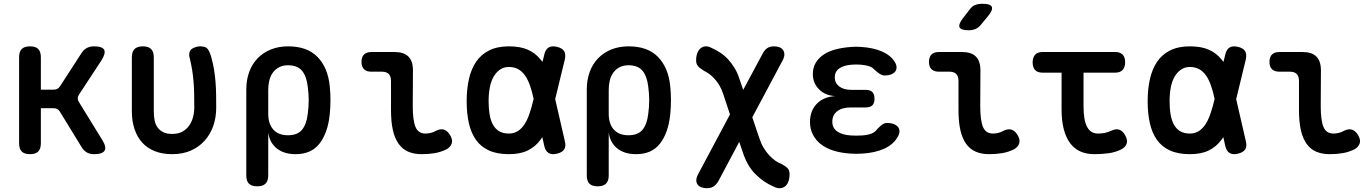

<svg xmlns="http://www.w3.org/2000/svg" viewBox="-20 -805 7240 1015"><path d="M139 10Q109 10 95 -4Q81 -18 81 -48V-502Q81 -532 95 -546Q109 -560 139 -560Q168 -560 182 -546Q196 -532 196 -502V-331H263Q275 -331 283.5 -335.5Q292 -340 298 -350L410 -523Q422 -542 438.5 -551Q455 -560 476 -560Q521 -560 530.5 -542Q540 -524 517 -487L397 -304Q391 -294 391 -284.5Q391 -275 397 -266L520 -66Q544 -28 533 -9Q522 10 477 10Q455 10 438.5 0.5Q422 -9 411 -28L297 -214Q292 -223 283.5 -228Q275 -233 264 -233H196V-48Q196 -18 182 -4Q168 10 139 10Z M677 -502Q677 -532 691.5 -546Q706 -560 735 -560Q764 -560 778.5 -546Q793 -532 793 -502V-216Q793 -190 797.5 -168Q802 -146 813.5 -130.5Q825 -115 843.5 -106Q862 -97 890 -97Q922 -97 944 -109Q966 -121 980 -141Q994 -161 1000.5 -186Q1007 -211 1007 -236Q1007 -273 1006.5 -305.5Q1006 -338 1003.5 -370Q1001 -402 996 -434Q991 -466 982 -502Q981 -506 980.5 -509.5Q980 -513 980 -516Q980 -540 999.5 -550Q1019 -560 1039 -560Q1069 -560 1079.5 -544Q1090 -528 1097 -502Q1107 -467 1112 -434.5Q1117 -402 1119.5 -370Q1122 -338 1122.5 -305Q1123 -272 1123 -236Q1123 -184 1107.5 -139.5Q1092 -95 1062 -61.5Q1032 -28 989 -9Q946 10 890 10Q838 10 798 -6Q758 -22 731.5 -51.5Q705 -81 691 -123Q677 -165 677 -216Z M1340 180Q1310 180 1296 166Q1282 152 1282 122V-331Q1282 -383 1297.5 -425Q1313 -467 1342 -497Q1371 -527 1412 -543.5Q1453 -560 1503 -560Q1604 -560 1658.5 -504Q1713 -448 1723 -351Q1727 -313 1727 -275Q1727 -237 1723 -199Q1713 -103 1669.5 -46.5Q1626 10 1543 10Q1481 10 1443 -20.5Q1405 -51 1398 -105V122Q1398 152 1383.5 166Q1369 180 1340 180ZM1502 -90Q1553 -90 1577 -119.5Q1601 -149 1607 -204Q1612 -240 1612 -275.5Q1612 -311 1607 -346Q1601 -401 1577 -430.5Q1553 -460 1502 -460Q1477 -460 1457.5 -450.5Q1438 -441 1424.5 -424Q1411 -407 1404.5 -382.5Q1398 -358 1398 -326V-204Q1398 -150 1425 -120Q1452 -90 1502 -90Z M2162 -244Q2162 -169 2176.5 -134Q2191 -99 2229 -99Q2243 -99 2257.5 -102.5Q2272 -106 2286 -114Q2311 -126 2329 -119Q2347 -112 2360 -90Q2374 -66 2368 -47Q2362 -28 2341 -16Q2311 -1 2278.5 4.5Q2246 10 2209 10Q2169 10 2138.5 -3Q2108 -16 2087.5 -44.5Q2067 -73 2057 -117Q2047 -161 2047 -223V-377Q2047 -402 2035 -414Q2023 -426 1999 -426H1943Q1918 -426 1904.5 -439Q1891 -452 1891 -478Q1891 -504 1904.5 -517Q1918 -530 1943 -530H2066Q2115 -530 2139 -506Q2163 -482 2163 -433Z M2966 -59Q2973 -31 2962.5 -15Q2952 1 2924 7.5Q2896 14 2879.5 3.5Q2863 -7 2857 -35L2847 -80L2837 -66Q2811 -30 2771 -10Q2731 10 2670 10Q2607 10 2564 -10Q2521 -30 2495.5 -66.5Q2470 -103 2458.5 -154.5Q2447 -206 2447 -270Q2447 -334 2459 -387Q2471 -440 2497 -478.5Q2523 -517 2566 -538.5Q2609 -560 2670 -560Q2731 -560 2771 -542Q2811 -524 2837 -491Q2843 -485 2848 -478L2857 -515Q2863 -543 2879.5 -553.5Q2896 -564 2924 -557.5Q2952 -551 2962 -535Q2972 -519 2966 -491L2915 -281ZM2801 -282Q2793 -321 2782 -352Q2771 -384 2755.5 -406Q2740 -428 2719 -439.5Q2698 -451 2670 -451Q2644 -451 2624 -437.5Q2604 -424 2590 -400.5Q2576 -377 2569.5 -343.5Q2563 -310 2563 -270Q2563 -231 2568.5 -199Q2574 -167 2586.5 -145Q2599 -123 2619.5 -111Q2640 -99 2670 -99Q2698 -99 2719 -113Q2740 -127 2755 -151.5Q2770 -176 2781 -210Q2792 -243 2801 -282Z M3140 180Q3110 180 3096 166Q3082 152 3082 122V-331Q3082 -383 3097.5 -425Q3113 -467 3142 -497Q3171 -527 3212 -543.5Q3253 -560 3303 -560Q3404 -560 3458.5 -504Q3513 -448 3523 -351Q3527 -313 3527 -275Q3527 -237 3523 -199Q3513 -103 3469.5 -46.5Q3426 10 3343 10Q3281 10 3243 -20.5Q3205 -51 3198 -105V122Q3198 152 3183.5 166Q3169 180 3140 180ZM3302 -90Q3353 -90 3377 -119.5Q3401 -149 3407 -204Q3412 -240 3412 -275.5Q3412 -311 3407 -346Q3401 -401 3377 -430.5Q3353 -460 3302 -460Q3277 -460 3257.5 -450.5Q3238 -441 3224.5 -424Q3211 -407 3204.5 -382.5Q3198 -358 3198 -326V-204Q3198 -150 3225 -120Q3252 -90 3302 -90Z M4117 -485 3957 -185 3994 -75Q4003 -47 4016.5 -24.5Q4030 -2 4045.5 15Q4061 32 4078 44Q4095 56 4112 62Q4136 75 4145 86Q4154 97 4154 115Q4154 138 4148 154.5Q4142 171 4130.5 180Q4119 189 4104 190Q4089 191 4071 182Q4015 158 3972 114Q3929 70 3906 -2L3888 -55L3778 152Q3767 171 3752.5 180.5Q3738 190 3717 190Q3702 190 3689 185.5Q3676 181 3668.5 171.5Q3661 162 3661 148Q3661 134 3671 115L3839 -200L3803 -309Q3794 -336 3782 -355.5Q3770 -375 3756 -390Q3742 -405 3728 -415Q3714 -425 3701 -431Q3678 -445 3669 -456.5Q3660 -468 3660 -485Q3660 -508 3666.5 -524.5Q3673 -541 3684 -550Q3695 -559 3710 -560Q3725 -561 3743 -551Q3767 -540 3788.5 -526Q3810 -512 3828.5 -492Q3847 -472 3863 -446Q3879 -420 3890 -385L3909 -330L4012 -522Q4022 -541 4036 -550.5Q4050 -560 4072 -560Q4087 -560 4099.5 -555.5Q4112 -551 4119 -541.5Q4126 -532 4126.5 -518Q4127 -504 4117 -485Z M4710 -478Q4719 -464 4719.5 -450.5Q4720 -437 4713 -427.5Q4706 -418 4691.5 -412Q4677 -406 4656 -406Q4648 -406 4641 -409Q4634 -412 4628 -416Q4622 -420 4615 -426Q4608 -432 4600 -439Q4591 -450 4573 -455.5Q4555 -461 4531 -463Q4519 -464 4507 -464Q4495 -464 4482 -463Q4441 -460 4417 -443.5Q4393 -427 4393 -396Q4393 -366 4416.5 -348Q4440 -330 4481 -330H4556Q4580 -330 4591.5 -318.5Q4603 -307 4603 -283Q4603 -259 4591.5 -248Q4580 -237 4556 -237H4477Q4432 -237 4406 -217Q4380 -197 4380 -162Q4380 -128 4406 -110Q4432 -92 4477 -89Q4492 -88 4507.5 -88Q4523 -88 4538 -89Q4566 -91 4586 -98.5Q4606 -106 4616 -121L4629 -134Q4635 -140 4641 -144.5Q4647 -149 4654 -152Q4661 -155 4669 -155Q4690 -155 4705 -149Q4720 -143 4727.5 -133.5Q4735 -124 4735 -110.5Q4735 -97 4726 -82Q4703 -41 4654.5 -19Q4606 3 4538 7Q4523 8 4507.5 8Q4492 8 4477 7Q4428 4 4388.5 -8Q4349 -20 4321 -41.5Q4293 -63 4277.5 -93Q4262 -123 4262 -160Q4262 -219 4297.5 -256Q4333 -293 4395 -297Q4342 -300 4309.5 -333Q4277 -366 4277 -414Q4277 -447 4292 -472.5Q4307 -498 4333.5 -516Q4360 -534 4398 -544Q4436 -554 4482 -557Q4495 -558 4507 -558Q4519 -558 4531 -557Q4595 -553 4641 -533.5Q4687 -514 4710 -478Z M5162 -244Q5162 -169 5176.5 -134Q5191 -99 5229 -99Q5243 -99 5257.5 -102.5Q5272 -106 5286 -114Q5311 -126 5329 -119Q5347 -112 5360 -90Q5374 -66 5368 -47Q5362 -28 5341 -16Q5311 -1 5278.5 4.5Q5246 10 5209 10Q5169 10 5138.5 -3Q5108 -16 5087.5 -44.5Q5067 -73 5057 -117Q5047 -161 5047 -223V-377Q5047 -402 5035 -414Q5023 -426 4999 -426H4943Q4918 -426 4904.5 -439Q4891 -452 4891 -478Q4891 -504 4904.5 -517Q4918 -530 4943 -530H5066Q5115 -530 5139 -506Q5163 -482 5163 -433ZM5167 -676Q5154 -659 5137.5 -652Q5121 -645 5101 -645Q5061 -645 5053 -660Q5045 -675 5070 -708L5104 -752Q5118 -772 5134.5 -778.5Q5151 -785 5174 -785Q5216 -785 5223 -769Q5230 -753 5205 -722Z M5876 -530Q5902 -530 5915 -516Q5928 -502 5928 -476Q5928 -450 5915 -435.5Q5902 -421 5876 -421H5708V-244Q5708 -169 5727 -134Q5746 -99 5784 -99Q5802 -99 5818.5 -102Q5835 -105 5855 -114Q5880 -126 5898 -119Q5916 -112 5928 -90Q5942 -66 5936.5 -47Q5931 -28 5909 -16Q5877 0 5841.5 5Q5806 10 5765 10Q5724 10 5692 -4Q5660 -18 5638 -47Q5616 -76 5604 -120.5Q5592 -165 5592 -227V-421H5490Q5465 -421 5452 -435Q5439 -449 5439 -475Q5439 -501 5452 -515.5Q5465 -530 5491 -530Z M6566 -59Q6573 -31 6562.5 -15Q6552 1 6524 7.5Q6496 14 6479.5 3.5Q6463 -7 6457 -35L6447 -80L6437 -66Q6411 -30 6371 -10Q6331 10 6270 10Q6207 10 6164 -10Q6121 -30 6095.5 -66.5Q6070 -103 6058.5 -154.5Q6047 -206 6047 -270Q6047 -334 6059 -387Q6071 -440 6097 -478.5Q6123 -517 6166 -538.5Q6209 -560 6270 -560Q6331 -560 6371 -542Q6411 -524 6437 -491Q6443 -485 6448 -478L6457 -515Q6463 -543 6479.5 -553.5Q6496 -564 6524 -557.5Q6552 -551 6562 -535Q6572 -519 6566 -491L6515 -281ZM6401 -282Q6393 -321 6382 -352Q6371 -384 6355.5 -406Q6340 -428 6319 -439.5Q6298 -451 6270 -451Q6244 -451 6224 -437.5Q6204 -424 6190 -400.5Q6176 -377 6169.5 -343.5Q6163 -310 6163 -270Q6163 -231 6168.5 -199Q6174 -167 6186.5 -145Q6199 -123 6219.5 -111Q6240 -99 6270 -99Q6298 -99 6319 -113Q6340 -127 6355 -151.5Q6370 -176 6381 -210Q6392 -243 6401 -282Z M6962 -244Q6962 -169 6976.5 -134Q6991 -99 7029 -99Q7043 -99 7057.5 -102.5Q7072 -106 7086 -114Q7111 -126 7129 -119Q7147 -112 7160 -90Q7174 -66 7168 -47Q7162 -28 7141 -16Q7111 -1 7078.5 4.5Q7046 10 7009 10Q6969 10 6938.5 -3Q6908 -16 6887.5 -44.5Q6867 -73 6857 -117Q6847 -161 6847 -223V-377Q6847 -402 6835 -414Q6823 -426 6799 -426H6743Q6718 -426 6704.5 -439Q6691 -452 6691 -478Q6691 -504 6704.5 -517Q6718 -530 6743 -530H6866Q6915 -530 6939 -506Q6963 -482 6963 -433Z"/></svg>

Font: Maple Mono NL SemiBold
Style: Regular
Weight: 600
Monospace: yes
Designer: subframe7536
Version: Version 7.000